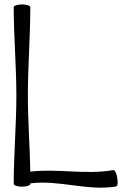

<svg xmlns="http://www.w3.org/2000/svg" viewBox="-20 -832 592 868"><path d="M42 -800C42 -667 54 -533 54 -400C54 -267 42 -133 42 0C42 6 59 12 80 12C101 12 117 6 117 0V-3C246 -20 377 33 505 11C512 10 514 -8 510 -28C507 -49 499 -64 492 -63C368 -41 241 -71 117 -56C115 -170 106 -285 106 -400C106 -533 117 -667 117 -800C117 -806 101 -812 80 -812C59 -812 42 -806 42 -800Z"/></svg>

Font: Nupuram Light
Style: Regular
Weight: 300
Designer: Santhosh Thottingal (santhosh.thottingal@gmail.com)
Foundry: SMC
Version: Version 1.000